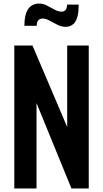

<svg xmlns="http://www.w3.org/2000/svg" viewBox="-20 -1068 585 1088"><path d="M351.1 -916Q328.6 -916 305.2 -927.7Q281.7 -939.5 260.7 -951.2Q239.7 -962.9 223.1 -962.9Q188 -962.9 188 -921.9H118.2Q118.2 -1047.9 203.1 -1047.9Q224.1 -1047.9 246.3 -1036.4Q268.6 -1024.9 289.6 -1013.4Q310.5 -1002 328.1 -1002Q359.9 -1002 359.9 -1042H425.8Q425.8 -1021 424.3 -1004.4Q422.9 -987.8 418 -970.7Q413.1 -953.6 405 -942.1Q397 -930.7 383.3 -923.3Q369.6 -916 351.1 -916ZM61 0V-810.1H164.1L360.8 -348.1V-810.1H482.9V0H384.8L187 -483.9V0Z"/></svg>

Font: Oswald Medium
Style: Regular
Weight: 500
Designer: Vernon Adams
Foundry: Vernon Adams
Version: Version 4.103